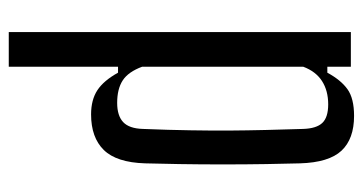

<svg xmlns="http://www.w3.org/2000/svg" viewBox="-220 -428 848 449"><g transform="rotate(90 204.5 -204.0)"><path d="M55.5 200V-600H136.5V-545H150.5Q167.5 -576.5 189 -592Q210.5 -607.5 251.5 -607.5Q305.5 -607.5 333 -578Q360.5 -548.5 362.5 -481Q363.5 -450.5 364.2 -402.2Q365 -354 365 -300.5Q365 -247 364.2 -198.8Q363.5 -150.5 362.5 -119Q360.5 -52 331.2 -22.2Q302 7.5 248 7.5Q214 7.5 191.5 -7.2Q169 -22 150.5 -55.5H136.5V200ZM221 -53.5Q251 -53.5 266 -67.5Q281 -81.5 282 -113.5Q284.5 -175.5 285.2 -224.2Q286 -273 285.8 -315.2Q285.5 -357.5 284.5 -399.2Q283.5 -441 282 -488.5Q281 -519.5 268 -533.2Q255 -547 224.5 -547Q192.5 -547 170 -532.5Q147.5 -518 136.5 -488.5V-112Q148.5 -79.5 168.5 -66.5Q188.5 -53.5 221 -53.5Z"/></g></svg>

Font: Big Shoulders Text Thin
Style: Regular
Weight: 400
Version: Version 2.002